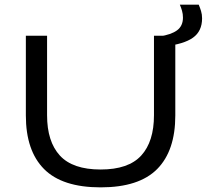

<svg xmlns="http://www.w3.org/2000/svg" viewBox="-20 -793 892 828"><path d="M414 15Q248.5 15 170 -64Q91.5 -143 91.5 -295V-639H183V-296Q183 -182.5 238.2 -122.2Q293.5 -62 414 -62Q534 -62 589 -122.2Q644 -182.5 644 -296V-639H736V-295Q736 -143 657.8 -64Q579.5 15 414 15ZM689 -593 668 -636Q718 -643.5 743.5 -662.2Q769 -681 769 -717Q769 -732.5 765 -746.5Q761 -760.5 755.5 -773H837Q842.5 -760 847 -745.5Q851.5 -731 851.5 -714Q851.5 -658.5 812.2 -630.5Q773 -602.5 689 -593Z"/></svg>

Font: Anek Latin Expanded
Style: Regular
Weight: 400
Width: 7
Designer: Yesha Goshar
Foundry: Ek Type
Version: Version 1.003